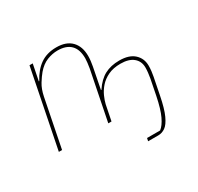

<svg xmlns="http://www.w3.org/2000/svg" viewBox="-152 -701 1119 1083"><g transform="rotate(-30 407.0 -159.0)"><path d="M519 200 523 181H608Q631 164 651 122Q671 80 687 1L707 -100Q710 -117 712 -135Q714 -153 714 -168Q714 -209 685 -233Q656 -257 602 -257Q555 -257 521.5 -241Q488 -225 466.5 -200.5Q445 -176 433 -149Q421 -122 416 -100L396 0H375L439 -320Q442 -337 444 -355Q446 -373 446 -383Q446 -441 417 -470Q388 -499 332 -499Q298 -499 263.5 -485.5Q229 -472 199 -437Q183 -418 164 -387.5Q145 -357 136 -312L74 0H53L154 -506H175L154 -401H157Q187 -458 230 -488Q273 -518 335 -518Q399 -518 433 -483Q467 -448 467 -386Q467 -371 465 -353.5Q463 -336 460 -321L433 -183H436Q469 -233 509.5 -254.5Q550 -276 605 -276Q669 -276 702 -245.5Q735 -215 735 -168Q735 -151 733 -133.5Q731 -116 728 -101L706 10Q691 87 672 128.5Q653 170 631.5 185Q610 200 586 200Z"/></g></svg>

Font: IBM Plex Sans Thin
Style: Italic
Weight: 250
Italic angle: -11.31°
Designer: Mike Abbink, Paul van der Laan, Pieter van Rosmalen
Foundry: Bold Monday
Version: Version 3.201